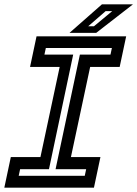

<svg xmlns="http://www.w3.org/2000/svg" viewBox="-37 -868 635 888"><path d="M-17 0 13 -141.5H150L239 -558.5H102L132 -700H546.5L516.5 -558.5H380L291 -141.5H427.5L397.5 0ZM49.5 -55H355L361.5 -85.5H220L332.5 -615.5H474L480.5 -646H175L168.5 -615.5H301.5L189.5 -85.5H56ZM284.5 -716 434.5 -848H578L408 -716ZM371 -746.5H397.5L482 -816.5H451.5Z"/></svg>

Font: Tourney SemiBold
Style: Italic
Weight: 600
Italic angle: -12°
Version: Version 1.015